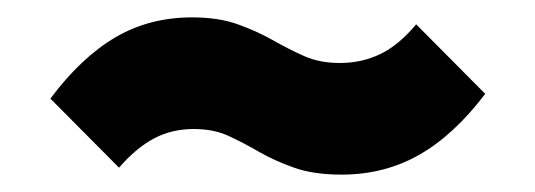

<svg xmlns="http://www.w3.org/2000/svg" viewBox="-20 -465 616 221"><path d="M373 -264Q341 -264 318.5 -272Q296 -280 278.2 -290.2Q260.5 -300.5 243.2 -308.5Q226 -316.5 203 -316.5Q177.5 -316.5 157 -305.5Q136.5 -294.5 117 -272L38 -351.5Q73.5 -399 112.8 -422Q152 -445 201 -445Q231.5 -445 253.8 -437Q276 -429 294 -418.8Q312 -408.5 330 -400.5Q348 -392.5 371 -392.5Q396.5 -392.5 417.8 -402.8Q439 -413 459 -437L538.5 -357Q502.5 -309.5 462.5 -286.8Q422.5 -264 373 -264Z"/></svg>

Font: Marine Company Thin
Style: Regular
Weight: 100
Designer: Rodrigo Fuenzalida
Foundry: fragTYPE
Version: Version 1.000